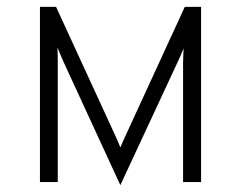

<svg xmlns="http://www.w3.org/2000/svg" viewBox="-20 -531 702 560"><path d="M331 9 166 -349Q161 -360.5 156.5 -370.8Q152 -381 147.5 -392.5Q148 -383 148.2 -372Q148.5 -361 148.5 -349V0H96.5V-511H143.5L313.5 -141.5Q319 -129.5 323.2 -120Q327.5 -110.5 331 -101Q335 -110.5 339.2 -120Q343.5 -129.5 349 -141.5L519 -511H566.5V0H514V-346.5Q514 -358.5 514.5 -369.5Q515 -380.5 515.5 -390Q511 -378.5 506.5 -368.2Q502 -358 496.5 -346.5Z"/></svg>

Font: Overpass ExtraLight
Style: Regular
Weight: 250
Designer: Delve Withrington, Dave Bailey, Thomas Jockin
Foundry: Delve Fonts LLC
Version: Version 4.000